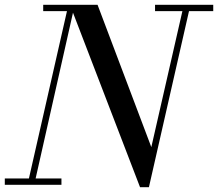

<svg xmlns="http://www.w3.org/2000/svg" viewBox="-55 -770 908 800"><path d="M528.5 10 236.5 -750H351.5L575.5 -157L711 -750H738.5L565.5 10ZM-35 0V-26.5H201V0ZM59.5 0 224 -723.5H125V-750H256.5L87.5 0ZM591 -723.5V-750H833.5V-723.5Z"/></svg>

Font: Bodoni Moda 9pt
Style: Italic
Weight: 400
Italic angle: -13°
Designer: Owen Earl
Foundry: indestructible type
Version: Version 2.005